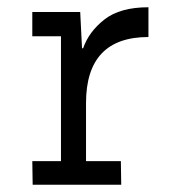

<svg xmlns="http://www.w3.org/2000/svg" viewBox="-20 -509 495 529"><path d="M389 -489V-407Q217 -407 217 -225V-65H313L314 0H70L69 -65H148V-409H69V-476H201L206 -376H209Q225 -422 268 -455.5Q311 -489 389 -489Z"/></svg>

Font: Biancoenero Regular
Style: Regular
Weight: 400
Designer: Riccardo Lorusso, Umberto Mischi
Foundry: Biancoenero Edizioni
Version: Version 0.000